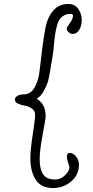

<svg xmlns="http://www.w3.org/2000/svg" viewBox="-20 -852 467 968"><path d="M55 -350Q55 -361 67.5 -368.5Q80 -376 98 -376Q134 -376 154 -410Q174 -444 179.5 -494.5Q185 -545 192.5 -604Q200 -663 209.5 -713.5Q219 -764 248 -798Q277 -832 324 -832Q357 -832 374.5 -807.5Q392 -783 392 -750Q392 -722 379.5 -701.5Q367 -681 346 -681Q336 -681 326 -689.5Q316 -698 316 -708Q316 -713 332 -735Q348 -757 348 -772Q348 -782 337 -782Q311 -782 293.5 -768Q276 -754 268.5 -727.5Q261 -701 257.5 -676Q254 -651 251 -615.5Q248 -580 244 -562Q243 -559 235.5 -511.5Q228 -464 223 -445Q218 -426 202.5 -396.5Q187 -367 165 -354Q210 -328 210 -266Q210 -252 195 -173Q180 -94 180 -49Q180 1 197.5 27Q215 53 259 53Q286 53 308 31.5Q330 10 330 -8Q330 -12 323.5 -31.5Q317 -51 317 -62Q317 -81 333 -81Q348 -81 363 -63.5Q378 -46 378 -22Q378 30 338.5 63Q299 96 248 96Q187 96 160 54Q133 12 133 -54Q133 -96 145 -173Q157 -250 157 -274Q157 -293 141 -304.5Q125 -316 106 -319Q87 -322 71 -329.5Q55 -337 55 -350Z"/></svg>

Font: Bonbon
Style: Regular
Weight: 400
Designer: Ksenia Erulevich
Foundry: Cyreal (www.cyreal.org)
Version: Version 1.001